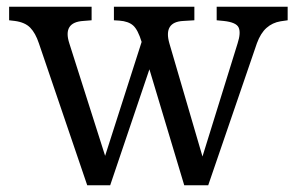

<svg xmlns="http://www.w3.org/2000/svg" viewBox="-20 -540 875 568"><path d="M238 8 95 -412Q85 -442 69.5 -458Q54 -474 24 -478L7 -480V-520H251V-480L226 -478Q165 -474 185 -412L291 -79L399 -416Q388 -452 374 -464.5Q360 -477 333 -479L317 -480V-520H555V-480L522 -478Q463 -475 481 -412L579 -77L683 -412Q693 -443 686 -458.5Q679 -474 642 -478L621 -480V-520H831V-480L810 -477Q786 -473 768.5 -457.5Q751 -442 740 -412L596 8H525L422 -335L306 8Z"/></svg>

Font: Hedvig Letters Serif 12pt
Style: Regular
Weight: 400
Designer: Alexander Örn & Tor Weibull
Foundry: Kanon Foundry
Version: Version 1.000; ttfautohint (v1.8.4.7-5d5b)